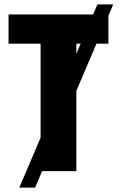

<svg xmlns="http://www.w3.org/2000/svg" viewBox="-20 -780 554 875"><path d="M496 -760 140 75H68L424 -760ZM328 0H165V-581H19V-714H474V-581H328Z"/></svg>

Font: Noto Sans Display SemiCondensed Extra
Style: Regular
Weight: 800
Width: 4
Designer: Monotype Design Team
Foundry: Monotype Imaging Inc.
Version: Version 1.900